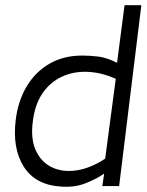

<svg xmlns="http://www.w3.org/2000/svg" viewBox="-20 -720 567 743"><path d="M216 2Q117 -4 72 -75Q27 -146 41 -257Q50 -330 83.5 -386Q117 -442 171.5 -473.5Q226 -505 298 -505Q329 -505 361 -501Q393 -497 433 -477L462 -700H527L441 0H376L383 -48Q351 -26 309 -10Q267 6 216 2ZM387 -106 428 -415Q372 -440 318 -442Q264 -444 219 -423Q174 -402 144.5 -359Q115 -316 107 -250Q98 -183 118.5 -138Q139 -93 180 -73Q221 -53 275 -60.5Q329 -68 387 -106Z"/></svg>

Font: Kulim Park Light
Style: Italic
Weight: 300
Italic angle: -8°
Designer: Noponies / Dale Sattler
Foundry: Noponies
Version: Version 1.000; ttfautohint (v1.8.3)